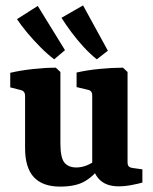

<svg xmlns="http://www.w3.org/2000/svg" viewBox="-20 -684 566 712"><path d="M355 -69Q329 -32 295 -12Q261 8 203 8Q138 8 105.5 -27Q73 -62 73 -135V-329Q73 -346 57 -350L18 -360V-414Q56 -423 102.5 -428Q149 -433 187 -433L204 -417V-152Q204 -100 218.5 -81.5Q233 -63 263 -63Q283 -63 302.5 -71Q322 -79 340 -93ZM508 -7Q495 -3 469 2Q443 7 420 7Q379 7 354.5 -13Q330 -33 322 -73V-330Q322 -348 306 -351L264 -361V-415Q303 -424 350 -428.5Q397 -433 436 -433L453 -417V-83Q453 -71 458 -66.5Q463 -62 472 -61L508 -56ZM380 -496 339 -464Q315 -483 290.5 -509.5Q266 -536 244.5 -565Q223 -594 208 -618L288 -664ZM221 -498 181 -464Q157 -482 131 -508Q105 -534 82 -561.5Q59 -589 43 -613L120 -662Z"/></svg>

Font: Rasa
Style: Bold
Weight: 700
Designer: Anna Giedrys (Yrsa+Rasa design), David Brezina (Yrsa art-direction, Rasa art-direction, design)
Foundry: Rosetta Type Foundry
Version: Version 2.004